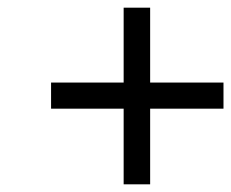

<svg xmlns="http://www.w3.org/2000/svg" viewBox="-20 -500 602 500"><path d="M302 -217V-20H371V-217H562V-285H371V-480H302V-285H113V-217Z"/></svg>

Font: RazerF5
Style: Italic
Weight: 400
Foundry: Razer Inc.
Version: Version 2